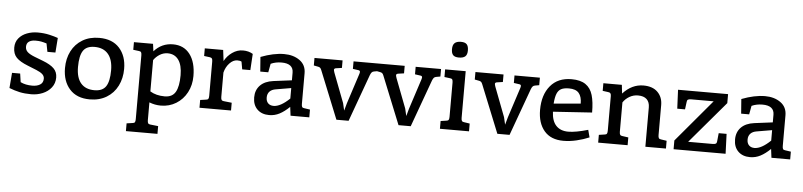

<svg xmlns="http://www.w3.org/2000/svg" viewBox="-51 -1013 6494 1552"><g transform="rotate(5 3196.0 -237.5)"><path d="M42 -149H108L118 -80Q158 -60 214 -60Q252 -60 277 -75.5Q302 -91 302 -124Q302 -145 286 -160Q270 -175 236 -189L164 -218Q100 -243 71 -273Q42 -303 42 -354Q42 -399 67.5 -430Q93 -461 134 -476.5Q175 -492 221 -492Q272 -492 315.5 -482Q359 -472 386 -462L377 -343H312L299 -410Q273 -418 254.5 -421.5Q236 -425 209 -425Q176 -425 156 -411.5Q136 -398 136 -369Q136 -344 154 -327Q172 -310 213 -294L283 -267Q343 -244 372 -215.5Q401 -187 401 -142Q401 -95 374 -60.5Q347 -26 303.5 -8Q260 10 211 10Q158 10 116.5 1Q75 -8 32 -25Z M465 -225Q465 -302 496 -362.5Q527 -423 584.5 -457.5Q642 -492 720 -492Q827 -492 884.5 -428Q942 -364 942 -259Q942 -183 911 -121.5Q880 -60 822 -25Q764 10 686 10Q580 10 522.5 -54.5Q465 -119 465 -225ZM838 -239Q838 -325 799.5 -370.5Q761 -416 689 -416Q623 -416 596 -374.5Q569 -333 569 -243Q569 -156 607 -111.5Q645 -67 717 -67Q783 -67 810.5 -108.5Q838 -150 838 -239Z M1505 -250Q1505 -177 1473.5 -117.5Q1442 -58 1386.5 -24Q1331 10 1263 10Q1214 10 1169 -8V137Q1169 154 1174 161.5Q1179 169 1192 170L1256 177V240H1000V177L1049 170Q1062 169 1066.5 161.5Q1071 154 1071 137V-380Q1071 -398 1066.5 -405.5Q1062 -413 1049 -414L1002 -420V-482H1157L1165 -422Q1227 -492 1319 -492Q1407 -492 1456 -427.5Q1505 -363 1505 -250ZM1401 -248Q1401 -330 1370 -373Q1339 -416 1282 -416Q1248 -416 1218 -397.5Q1188 -379 1169 -351V-97Q1218 -67 1287 -67Q1349 -67 1375 -112Q1401 -157 1401 -248Z M1967 -471 1959 -339H1893L1882 -401Q1870 -408 1848 -408Q1814 -408 1784.5 -376.5Q1755 -345 1744 -300V-103Q1744 -86 1749 -78.5Q1754 -71 1767 -70L1832 -63V0H1576V-63L1624 -70Q1637 -71 1641.5 -78.5Q1646 -86 1646 -103V-380Q1646 -398 1641.5 -405Q1637 -412 1624 -414L1577 -420V-482H1726L1737 -393Q1759 -435 1799.5 -463.5Q1840 -492 1886 -492Q1933 -492 1967 -471Z M2467 -63V0H2315L2306 -71Q2265 -31 2225.5 -10.5Q2186 10 2142 10Q2081 10 2045 -25.5Q2009 -61 2009 -122Q2009 -182 2046 -220Q2083 -258 2152 -267L2301 -286V-348Q2301 -385 2277 -403.5Q2253 -422 2206 -422Q2157 -422 2118 -404L2105 -334H2040L2031 -452Q2135 -492 2221 -492Q2296 -492 2347 -455.5Q2398 -419 2398 -352V-103Q2398 -86 2402.5 -78.5Q2407 -71 2420 -70ZM2171 -67Q2227 -67 2301 -138V-223L2178 -202Q2145 -197 2127.5 -178.5Q2110 -160 2110 -130Q2110 -100 2126.5 -83.5Q2143 -67 2171 -67Z M2990 -482V-421L2956 -415Q2944 -413 2937.5 -405.5Q2931 -398 2925 -383L2786 0H2687L2530 -389Q2525 -402 2518.5 -407.5Q2512 -413 2498 -415L2467 -421V-482H2695V-421L2647 -414Q2640 -413 2636 -409.5Q2632 -406 2632 -401Q2632 -395 2638 -377L2729 -139L2743 -79L2760 -140L2837 -377Q2838 -381 2840.5 -388Q2843 -395 2843 -401Q2843 -414 2826 -415L2784 -421V-482Z M3494 -482V-421L3460 -415Q3448 -413 3441.5 -405.5Q3435 -398 3429 -383L3290 0H3191L3034 -389Q3029 -402 3022.5 -407.5Q3016 -413 3002 -415L2971 -421V-482H3199V-421L3151 -414Q3144 -413 3140 -409.5Q3136 -406 3136 -401Q3136 -395 3142 -377L3233 -139L3247 -79L3264 -140L3341 -377Q3342 -381 3344.5 -388Q3347 -395 3347 -401Q3347 -414 3330 -415L3288 -421V-482Z M3568 -650Q3568 -684 3584.5 -699.5Q3601 -715 3636 -715Q3669 -715 3683 -699.5Q3697 -684 3697 -650Q3697 -616 3680.5 -601.5Q3664 -587 3629 -587Q3596 -587 3582 -602Q3568 -617 3568 -650ZM3527 -63 3574 -70Q3587 -71 3591.5 -78.5Q3596 -86 3596 -103V-381Q3596 -398 3591.5 -405.5Q3587 -413 3574 -414L3527 -420V-482H3694V-103Q3694 -86 3699 -78.5Q3704 -71 3717 -70L3763 -63V0H3527Z M4296 -482V-421L4262 -415Q4250 -413 4243.5 -405.5Q4237 -398 4231 -383L4092 0H3993L3836 -389Q3831 -402 3824.5 -407.5Q3818 -413 3804 -415L3773 -421V-482H4001V-421L3953 -414Q3946 -413 3942 -409.5Q3938 -406 3938 -401Q3938 -395 3944 -377L4035 -139L4049 -79L4066 -140L4143 -377Q4144 -381 4146.5 -388Q4149 -395 4149 -401Q4149 -414 4132 -415L4090 -421V-482Z M4722 -96 4738 -36Q4691 -16 4636 -3Q4581 10 4529 10Q4427 10 4373.5 -53Q4320 -116 4320 -223Q4320 -345 4381 -418.5Q4442 -492 4553 -492Q4625 -492 4666.5 -463.5Q4708 -435 4724.5 -379.5Q4741 -324 4741 -238L4425 -217Q4428 -142 4463.5 -104.5Q4499 -67 4562 -67Q4622 -67 4722 -96ZM4425 -283 4643 -302Q4643 -358 4618.5 -387Q4594 -416 4538 -416Q4498 -416 4475 -404Q4452 -392 4440.5 -363.5Q4429 -335 4425 -283Z M5361 -63V0H5194V-319Q5194 -362 5170 -385Q5146 -408 5099 -408Q5062 -408 5030 -389.5Q4998 -371 4978 -341V-103Q4978 -86 4983 -78.5Q4988 -71 5001 -70L5050 -63V0H4811V-63L4858 -70Q4871 -71 4875.5 -78.5Q4880 -86 4880 -103V-384Q4880 -399 4874.5 -406Q4869 -413 4856 -414L4811 -420V-482H4961L4969 -412Q5042 -492 5136 -492Q5211 -492 5251.5 -451.5Q5292 -411 5292 -347V-103Q5292 -86 5297 -78.5Q5302 -71 5315 -70Z M5423 -71 5712 -414H5529Q5511 -414 5503.5 -409Q5496 -404 5495 -391L5487 -329H5424L5417 -482H5823V-409L5535 -70H5734Q5752 -70 5759.5 -75Q5767 -80 5768 -93L5775 -161H5839L5845 0H5423Z M6369 -63V0H6217L6208 -71Q6167 -31 6127.5 -10.5Q6088 10 6044 10Q5983 10 5947 -25.5Q5911 -61 5911 -122Q5911 -182 5948 -220Q5985 -258 6054 -267L6203 -286V-348Q6203 -385 6179 -403.5Q6155 -422 6108 -422Q6059 -422 6020 -404L6007 -334H5942L5933 -452Q6037 -492 6123 -492Q6198 -492 6249 -455.5Q6300 -419 6300 -352V-103Q6300 -86 6304.5 -78.5Q6309 -71 6322 -70ZM6073 -67Q6129 -67 6203 -138V-223L6080 -202Q6047 -197 6029.5 -178.5Q6012 -160 6012 -130Q6012 -100 6028.5 -83.5Q6045 -67 6073 -67Z"/></g></svg>

Font: Enriqueta Medium
Style: Regular
Weight: 500
Designer: Viviana Monsalve, Gustavo Ibarra
Foundry: 72Puntos
Version: Version 2.000